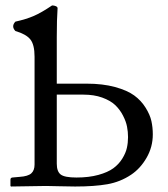

<svg xmlns="http://www.w3.org/2000/svg" viewBox="-20 -678 612 700"><path d="M187 -333V-81.1Q187 -52.7 201.4 -41.7Q215.8 -30.8 258.8 -30.8Q304.2 -30.8 338.6 -40.3Q373 -49.8 393.1 -64.5Q413.1 -79.1 425.8 -99.6Q438.5 -120.1 442.6 -138.9Q446.8 -157.7 446.8 -178.2Q446.8 -197.3 443.1 -216.3Q439.5 -235.4 428.2 -257.1Q417 -278.8 399.7 -295.2Q382.3 -311.5 352.5 -322.3Q322.8 -333 284.2 -333ZM106 -471.2Q106 -515.6 90.3 -534.7Q74.7 -553.7 36.1 -564.9Q20 -582 36.1 -599.1Q75.7 -607.9 103.3 -619.9Q130.9 -631.8 169.9 -658.2Q177.2 -658.2 183.6 -655.5Q189.9 -652.8 189.9 -647.9Q187 -607.9 187 -543V-373H295.9Q354.5 -373 399.2 -360.8Q443.8 -348.6 469.2 -330.1Q494.6 -311.5 510.7 -285.6Q526.9 -259.8 532 -236.6Q537.1 -213.4 537.1 -188Q537.1 -142.1 514.4 -102.8Q491.7 -63.5 458 -41Q418.5 -14.6 371.3 -6.3Q324.2 2 253.9 2Q229.5 2 195.3 1Q161.1 0 147.9 0L20 2L18.1 0V-22.9Q18.1 -29.8 24.9 -30.8L51.8 -33.2Q82 -35.2 94 -45.9Q106 -56.6 106 -78.1Z"/></svg>

Font: Linux Libertine G
Style: Regular
Weight: 400
Designer: Philipp H. Poll
Foundry: Philipp H. Poll
Version: Version 4.7.5